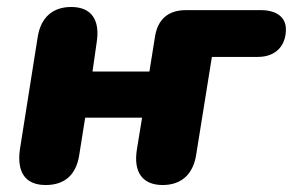

<svg xmlns="http://www.w3.org/2000/svg" viewBox="-20 -521 839 550"><path d="M111 9C163 9 198 -18 207 -77L224 -184H387L372 -92C362 -28 388 9 446 9C498 9 533 -20 542 -78L587 -358H719C769 -358 799 -389 799 -437C799 -471 773 -492 727 -492H513C462 -492 432 -466 424 -416L408 -316H245L257 -400C267 -464 242 -501 184 -501C132 -501 97 -472 88 -415L37 -93C28 -28 52 9 111 9Z"/></svg>

Font: SN Pro Heavy
Style: Italic
Weight: 800
Italic angle: -9°
Designer: Tobias Whetton
Foundry: Supernotes
Version: Version 1.001;Glyphs 3.2 (3249)